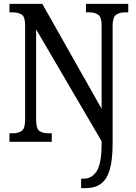

<svg xmlns="http://www.w3.org/2000/svg" viewBox="-20 -734 704 994"><path d="M400 240V191H413Q456 191 481 151.5Q506 112 506 10V-3L167 -582V-114Q167 -68 184 -56Q201 -44 229 -44H248V0H29V-44H45Q74 -44 92 -56Q110 -68 110 -114V-604Q110 -647 92 -658.5Q74 -670 48 -670H29V-714H199L506 -171V-604Q506 -646 488 -658Q470 -670 444 -670H425V-714H644V-670H625Q598 -670 580.5 -657Q563 -644 563 -600V7Q563 96 547.5 146.5Q532 197 501 218.5Q470 240 424 240Z"/></svg>

Font: Noto Serif Armenian Condensed Medium
Style: Regular
Weight: 500
Width: 3
Designer: Monotype Design Team
Foundry: Monotype Imaging Inc.
Version: Version 2.008; ttfautohint (v1.8.4.7-5d5b)